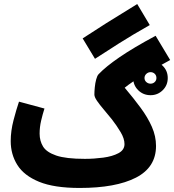

<svg xmlns="http://www.w3.org/2000/svg" viewBox="-20 -909 862 950"><path d="M374 21Q248 21 173.5 -9.5Q99 -40 66 -92.5Q33 -145 33 -211Q33 -261 47 -314.5Q61 -368 74 -406L200 -372Q191 -344 183.5 -312Q176 -280 176 -248Q176 -212 193 -184Q210 -156 258 -139.5Q306 -123 400 -123Q445 -123 490.5 -129Q536 -135 566 -151Q596 -167 596 -196Q596 -223 577 -255Q558 -287 534 -318Q514 -343 493.5 -367Q473 -391 460 -410Q447 -429 447 -441Q447 -456 449 -477Q451 -498 456 -516.5Q461 -535 468 -542Q503 -579 571.5 -626Q640 -673 750 -732L822 -612Q743 -569 688 -536.5Q633 -504 597 -475Q641 -423 676 -375.5Q711 -328 731.5 -281.5Q752 -235 752 -187Q752 -81 652.5 -30Q553 21 374 21ZM450 -618 389 -719Q442 -754 507 -795Q572 -836 659 -889L721 -785Q636 -737 569 -694.5Q502 -652 450 -618ZM725 -438Q689 -438 664 -462.5Q639 -487 639 -523Q639 -559 664 -583.5Q689 -608 725 -608Q760 -608 785 -583.5Q810 -559 810 -523Q810 -487 785 -462.5Q760 -438 725 -438ZM725 -495Q737 -495 745.5 -503Q754 -511 754 -523Q754 -536 745.5 -544Q737 -552 725 -552Q713 -552 704 -543.5Q695 -535 695 -523Q695 -511 704 -503Q713 -495 725 -495Z"/></svg>

Font: Noto Sans Arabic ExtCond ExtBd
Style: Regular
Weight: 800
Width: 2
Designer: Monotype Design Team, Nadine Chahine, Nizar Qandah and Khaled Hosny
Foundry: Monotype Imaging Inc.
Version: Version 2.012; ttfautohint (v1.8.4.7-5d5b)